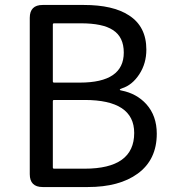

<svg xmlns="http://www.w3.org/2000/svg" viewBox="-20 -754 697 774"><path d="M152 0Q100 0 100 -52V-682Q100 -734 152 -734H318Q436 -734 500 -692Q570 -647 570 -554Q570 -498 541.5 -454.5Q513 -411 472 -398Q463 -395 463 -392.5Q463 -390 470 -389Q531 -377 570 -334Q612 -287 612 -215Q612 -110 535 -54Q461 0 334 0ZM193 -79Q193 -74 198 -74H321Q521 -74 521 -218Q521 -351 321 -351H198Q193 -351 193 -346ZM193 -426Q193 -421 198 -421H302Q479 -421 479 -542Q479 -605 435 -633Q394 -660 306 -660H198Q193 -660 193 -655Z"/></svg>

Font: Resource Han Rounded HK
Style: Regular
Weight: 400
Designer: Cyano Hao (round all glyphs); Ryoko NISHIZUKA  (kana, bopomofo & ideographs); Paul D. Hunt (Latin, Greek & Cyrillic); Sa
Foundry: Cyano Hao
Version: 0.990